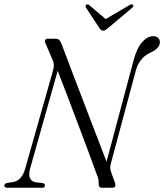

<svg xmlns="http://www.w3.org/2000/svg" viewBox="-36 -882 771 902"><path d="M105.5 -90.5Q90 -33.5 132.5 -25.5L164.5 -22Q175.5 -19.5 175 -10.5Q175 0 162.5 0H-0.5Q-16 0 -15.5 -10Q-15.5 -20 -2.5 -22.5L24 -26.5Q67 -33 83 -92L213.5 -552Q218 -568.5 216.8 -580.2Q215.5 -592 210.5 -602L177.5 -679Q173 -686.5 176 -693.2Q179 -700 188 -700H226.5Q237.5 -700 243.2 -693Q249 -686 255 -670.5Q278 -609.5 306 -536Q334 -462.5 363 -387Q392 -311.5 418.2 -243Q444.5 -174.5 464.5 -122.5L591.5 -598.5Q606.5 -655 631.2 -683.5Q656 -712 684 -712Q698 -712 706.8 -704Q715.5 -696 715 -683Q715 -655 671 -635Q618 -611 601.5 -548.5L484 -111Q481.5 -101.5 481.8 -93Q482 -84.5 487 -70.5L504 -23.5Q511.5 0 492 0H443Q426 0 427.5 -22Q427.5 -34 425.8 -41.8Q424 -49.5 419.5 -60Q404 -103.5 382 -162.2Q360 -221 335 -287.2Q310 -353.5 284.5 -421Q259 -488.5 235 -549.5ZM474.5 -752.5Q466.5 -746 461 -742Q455.5 -738 449 -738Q442 -738 438 -741.8Q434 -745.5 429.5 -752.5L368 -846Q362.5 -854.5 370 -859.5Q376.5 -864.5 384.5 -857L460.5 -792.5L570.5 -857Q583.5 -865 588.5 -859.5Q594.5 -853.5 585 -845.5Z"/></svg>

Font: Fraunces 144pt Soft Light
Style: Italic
Weight: 300
Italic angle: -16°
Version: Version 1.000;[b76b70a41]